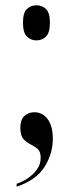

<svg xmlns="http://www.w3.org/2000/svg" viewBox="-20 -551 276 727"><path d="M118 -398Q97 -398 82 -412.5Q67 -427 67 -465Q67 -503 82 -517Q97 -531 118 -531Q139 -531 154 -517Q169 -503 169 -465Q169 -427 154 -412.5Q139 -398 118 -398ZM43 145Q64 138 85 124Q106 110 120 90.5Q134 71 134 46Q134 23 122.5 13Q111 3 95.5 -4.5Q80 -12 68.5 -25Q57 -38 57 -67Q57 -98 72.5 -112Q88 -126 110 -126Q141 -126 160.5 -100Q180 -74 180 -25Q180 31 148.5 81Q117 131 43 156Z"/></svg>

Font: Noto Serif Display ExtraCondensed SemiBold
Style: Regular
Weight: 600
Width: 2
Designer: Monotype Design Team
Foundry: Monotype Imaging Inc.
Version: Version 2.009